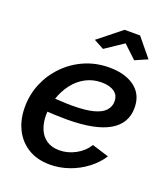

<svg xmlns="http://www.w3.org/2000/svg" viewBox="-136 -826 816 932"><g transform="rotate(20 272.5 -359.5)"><path d="M229 10Q163 10 116 -19Q69 -48 44.5 -98Q20 -148 20 -211Q20 -276 44 -333.5Q68 -391 112 -436Q156 -481 214.5 -506.5Q273 -532 342 -532Q396 -532 436.5 -515.5Q477 -499 499.5 -467.5Q522 -436 522 -388Q522 -308 449.5 -266Q377 -224 229 -224Q201 -224 166 -225.5Q131 -227 87 -231L102 -302Q142 -300 173 -298Q204 -296 231 -296Q302 -296 343 -307Q384 -318 402 -338.5Q420 -359 420 -385Q420 -408 409 -422Q398 -436 378 -443.5Q358 -451 330 -451Q286 -451 249 -431.5Q212 -412 185.5 -377.5Q159 -343 144.5 -300Q130 -257 130 -209Q130 -171 142.5 -139.5Q155 -108 181.5 -89.5Q208 -71 248 -71Q291 -71 331 -92.5Q371 -114 394 -151L481 -124Q456 -85 416 -54.5Q376 -24 327.5 -7Q279 10 229 10ZM228 -634 347 -729H427L505 -634L441 -606L374 -669L280 -606Z"/></g></svg>

Font: Raleway Thin SemiBold
Style: Italic
Weight: 600
Italic angle: -12°
Version: Version 4.026